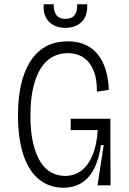

<svg xmlns="http://www.w3.org/2000/svg" viewBox="-20 -865 603 896"><path d="M275 11Q212 11 164 -26.5Q116 -64 90 -139.5Q64 -215 64 -329Q64 -402 77 -464Q90 -526 118 -573Q146 -620 190 -646Q234 -672 297 -672Q345 -672 380 -655.5Q415 -639 438.5 -608.5Q462 -578 474 -536.5Q486 -495 488 -446L432 -437Q433 -488 421.5 -522.5Q410 -557 391 -578Q372 -599 347.5 -608Q323 -617 296 -617Q257 -617 225 -599.5Q193 -582 170.5 -546.5Q148 -511 135 -456Q122 -401 122 -325Q122 -247 135.5 -193Q149 -139 171 -106Q193 -73 222.5 -58.5Q252 -44 283 -44Q327 -44 359.5 -68.5Q392 -93 412 -141Q432 -189 436 -258H310V-311H495V-231L496 0H435L464 -188H451Q442 -123 419.5 -78.5Q397 -34 361 -11.5Q325 11 275 11ZM184 -845H231Q229 -815 242 -796Q255 -777 285 -777Q315 -777 328.5 -795Q342 -813 340 -845H387Q389 -808 376 -783.5Q363 -759 339.5 -747Q316 -735 285 -735Q254 -735 230 -747.5Q206 -760 193.5 -785Q181 -810 184 -845Z"/></svg>

Font: Bricolage Grotesque SemiCondensed ExtraLight
Style: Regular
Weight: 250
Width: 4
Designer: Mathieu Triay
Foundry: Atelier Triay
Version: Version 1.000;gftools[0.9.30]